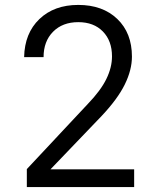

<svg xmlns="http://www.w3.org/2000/svg" viewBox="-20 -760 640 780"><path d="M89 0V-73L337 -338Q389 -392 412 -439Q435 -486 435 -531Q435 -594 398 -632Q361 -670 298 -670Q234 -670 195.5 -631Q157 -592 157 -528H78Q80 -625 140 -682.5Q200 -740 298 -740Q397 -740 456.5 -683Q516 -626 516 -530Q516 -476 487 -417Q458 -358 393 -289L185 -72H525V0Z"/></svg>

Font: JetBrains Mono NL Light
Style: Regular
Weight: 300
Monospace: yes
Designer: Philipp Nurullin, Konstantin Bulenkov
Foundry: JetBrains
Version: Version 2.305; ttfautohint (v1.8.4.7-5d5b)